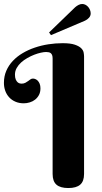

<svg xmlns="http://www.w3.org/2000/svg" viewBox="-20 -950 522 978"><path d="M408.2 -64Q408.2 -26.4 388.4 -9.3Q368.7 7.8 328.1 7.8Q287.1 7.8 267.6 -9.3Q248 -26.4 248 -64V-651.9Q248 -662.6 245.6 -668.9Q243.2 -675.3 238.8 -679Q234.4 -682.6 228.3 -683.8Q222.2 -685.1 214.8 -685.1Q204.1 -685.1 188.2 -681.6Q172.4 -678.2 154.8 -671.4Q137.2 -664.6 119.4 -654.5Q101.6 -644.5 87.6 -631.8Q73.7 -619.1 64.9 -603.5Q56.2 -587.9 56.2 -569.8Q56.2 -554.2 60.3 -544.9Q64.5 -535.6 69.8 -531Q75.2 -526.4 80.8 -525.1Q86.4 -523.9 88.9 -523.9Q101.1 -523.9 108.9 -528.1Q116.7 -532.2 123 -536.9Q129.4 -541.5 135 -545.7Q140.6 -549.8 147.9 -549.8Q153.8 -549.8 160.4 -547.1Q167 -544.4 172.6 -538.6Q178.2 -532.7 182.1 -523.2Q186 -513.7 186 -500Q186 -480.5 178.5 -466.3Q170.9 -452.1 158.9 -442.6Q147 -433.1 131.6 -428.5Q116.2 -423.8 101.1 -423.8Q77.6 -423.8 58.8 -431.9Q40 -439.9 26.9 -454.1Q13.7 -468.3 6.8 -487.3Q0 -506.3 0 -527.8Q0 -561.5 12.2 -589.6Q24.4 -617.7 45.7 -640.1Q66.9 -662.6 95.5 -679.4Q124 -696.3 157.2 -707.5Q190.4 -718.8 226.6 -724.4Q262.7 -730 298.8 -730Q338.9 -730 361.1 -722.4Q383.3 -714.8 393.8 -704.1Q404.3 -693.4 406.2 -681.6Q408.2 -669.9 408.2 -662.1ZM230 -784.7 362.8 -913.1Q371.1 -920.4 380.4 -925Q389.6 -929.7 398.9 -929.7Q407.7 -929.7 415.5 -925.5Q423.3 -921.4 429.2 -914.6Q435.1 -907.7 438.5 -899.2Q441.9 -890.6 441.9 -881.8Q441.9 -869.1 433.3 -859.6Q424.8 -850.1 413.1 -844.7L239.7 -771Z"/></svg>

Font: Berkshire Swash
Style: Regular
Weight: 700
Designer: Astigmatic (AOETI)
Foundry: Astigmatic (AOETI)
Version: Version 1.000